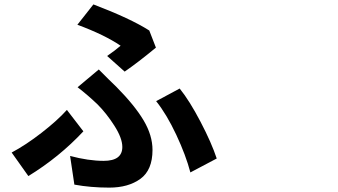

<svg xmlns="http://www.w3.org/2000/svg" viewBox="-20 -815 1540 876"><path d="M548.8 -488.3 468.8 -559.6Q506.8 -585.9 530.3 -606.4Q457 -656.2 333 -702.1L406.2 -794.9Q575.2 -730.5 661.1 -675.8L691.4 -597.7Q608.4 -529.3 548.8 -488.3ZM319.3 27.3 299.8 -103.5Q383.8 -81.1 453.1 -81.1Q538.1 -81.1 538.1 -144.5Q538.1 -184.6 502 -241.2Q465.8 -297.9 424.8 -338.9Q380.9 -380.9 334 -417L430.7 -498Q447.3 -480.5 475.1 -453.6Q502.9 -426.8 511.7 -418Q594.7 -334 635.3 -265.6Q675.8 -197.3 675.8 -130.9Q675.8 -39.1 620.6 1Q565.4 41 478.5 41Q393.6 41 319.3 27.3ZM968.8 -91.8 848.6 -28.3Q828.1 -106.4 784.2 -200.2Q740.2 -293.9 692.4 -353.5L799.8 -411.1Q844.7 -355.5 895 -259.3Q945.3 -163.1 968.8 -91.8ZM360.4 -215.8Q250 -97.7 109.4 -11.7L33.2 -119.1Q97.7 -153.3 169.4 -209Q241.2 -264.6 285.2 -313.5Z"/></svg>

Font: Bpmf Zihi Sans Bold
Style: Bold
Weight: 700
Foundry: But Ko
Version: Version 1.320